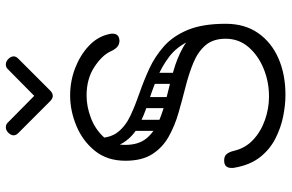

<svg xmlns="http://www.w3.org/2000/svg" viewBox="-186 -778 975 642"><g transform="rotate(-90 301.0 -457.5)"><path d="M304 10Q271 10 233 2.5Q195 -5 158.5 -23.5Q122 -42 96 -75Q70 -108 61 -159Q60 -162 60 -165Q60 -168 60 -171Q60 -195 85 -195Q99 -195 106 -187Q113 -179 117 -163Q126 -124 154 -98Q182 -72 220.5 -58.5Q259 -45 299 -45Q348 -45 392 -63Q436 -81 464 -113.5Q492 -146 492 -190Q492 -232 470 -257.5Q448 -283 411.5 -298Q375 -313 331.5 -324Q288 -335 244.5 -347.5Q201 -360 164.5 -380.5Q128 -401 106 -435.5Q84 -470 84 -525Q84 -586 117 -627Q150 -668 200.5 -689Q251 -710 302 -710Q350 -710 393 -693.5Q436 -677 467 -648.5Q498 -620 507 -582Q509 -574 509 -569Q509 -549 492 -546Q489 -545 484 -545Q471 -546 463.5 -553.5Q456 -561 450 -574Q437 -603 397.5 -629Q358 -655 302 -655Q265 -655 227 -640.5Q189 -626 163 -597.5Q137 -569 137 -526Q137 -481 159 -454.5Q181 -428 217 -413Q253 -398 296 -387.5Q339 -377 382.5 -365Q426 -353 462 -333Q498 -313 520 -279Q542 -245 542 -190Q542 -126 511 -81.5Q480 -37 426.5 -13.5Q373 10 304 10ZM160 -617Q160 -575 180.5 -549.5Q201 -524 235.5 -508Q270 -492 310.5 -478Q351 -464 391.5 -445.5Q432 -427 466.5 -396.5Q501 -366 521.5 -316.5Q542 -267 542 -190H507Q507 -262 486.5 -307.5Q466 -353 431.5 -379Q397 -405 356.5 -421Q316 -437 275.5 -450Q235 -463 200.5 -481Q166 -499 145.5 -530.5Q125 -562 125 -615ZM202 -390Q184 -390 184 -407V-501Q184 -518 201 -518Q221 -518 221 -502V-408Q221 -390 202 -390ZM278 -352Q260 -352 260 -369V-463Q260 -480 277 -480Q297 -480 297 -464V-370Q297 -352 278 -352ZM359 -325Q341 -325 341 -342V-436Q341 -453 358 -453Q378 -453 378 -437V-343Q378 -325 359 -325ZM211 -919 301 -830 391 -919Q397 -925 406 -925Q416 -925 424 -917Q433 -908 433 -899Q433 -891 426 -884L319 -777Q310 -768 301 -768Q292 -768 283 -777L176 -884Q169 -891 169 -899Q169 -908 178 -917Q186 -925 196 -925Q205 -925 211 -919Z"/></g></svg>

Font: Agu Display Uzo
Style: Regular
Weight: 400
Designer: Oluwaseun Badejo
Version: Version 1.103